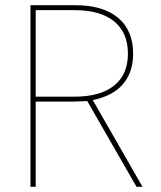

<svg xmlns="http://www.w3.org/2000/svg" viewBox="-20 -717 617 737"><path d="M97 -697H268Q376 -697 433.5 -648.5Q491 -600 491 -511Q491 -439 451.5 -393.5Q412 -348 336 -333L527 0H504L315 -329Q289 -328 262 -327H117V0H97ZM471 -511Q471 -592 418 -635Q365 -678 267 -678H117V-346H267Q365 -346 418 -388.5Q471 -431 471 -511Z"/></svg>

Font: Hanken Grotesk Thin
Style: Regular
Weight: 100
Designer: Alfredo Marco Pradil
Foundry: Hanken Design Co.
Version: Version 3.014